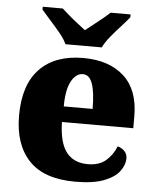

<svg xmlns="http://www.w3.org/2000/svg" viewBox="-54 -812 707 869"><g transform="rotate(5 299.0 -378.0)"><path d="M320 10Q178 10 109.5 -62.5Q41 -135 41 -266Q41 -407 111 -479Q181 -551 308 -551Q426 -551 493.5 -489.5Q561 -428 561 -309V-254H237Q239 -160 272.5 -117Q306 -74 370 -74Q421 -74 451.5 -100Q482 -126 498 -166Q517 -161 529.5 -148Q542 -135 542 -115Q542 -85 520 -56Q498 -27 449.5 -8.5Q401 10 320 10ZM370 -325Q370 -399 356.5 -438.5Q343 -478 313 -478Q281 -478 260 -439Q239 -400 239 -325ZM222 -606Q212 -629 190 -655.5Q168 -682 144.5 -708Q121 -734 105 -753V-766H196Q207 -756 226.5 -739Q246 -722 267.5 -705.5Q289 -689 304 -677Q319 -689 340.5 -705.5Q362 -722 382.5 -739Q403 -756 413 -766H504V-753Q489 -734 465 -708Q441 -682 419.5 -655.5Q398 -629 387 -606Z"/></g></svg>

Font: Noto Serif Hentaigana Black
Style: Regular
Weight: 900
Designer: Kazuhiro Yamada
Foundry: nipponia
Version: Version 1.000; ttfautohint (v1.8.4.7-5d5b)